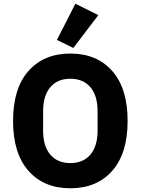

<svg xmlns="http://www.w3.org/2000/svg" viewBox="-20 -997 754 1029"><path d="M507 -916 373 -740 285 -783 384 -977ZM581.5 -81.5Q499 12 357 12Q215 12 132.5 -81.5Q50 -175 50 -349Q50 -523 132.5 -616.5Q215 -710 357 -710Q499 -710 581.5 -616.5Q664 -523 664 -349Q664 -175 581.5 -81.5ZM503 -297V-401Q503 -484 464.5 -529.5Q426 -575 357 -575Q288 -575 249.5 -529.5Q211 -484 211 -401V-297Q211 -214 249.5 -168.5Q288 -123 357 -123Q426 -123 464.5 -168.5Q503 -214 503 -297Z"/></svg>

Font: Aneliza
Style: Bold
Weight: 700
Designer: Mike Abbink, Paul van der Laan, Pieter van Rosmalen
Foundry: Bold Monday
Version: Version 3.0